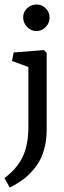

<svg xmlns="http://www.w3.org/2000/svg" viewBox="-44 -659 289 866"><path d="M84 -84V-356.9L10.3 -383.8L17.6 -422.4L153.8 -433.1L166.5 -420.9V-73.7Q166.5 -33.7 158.4 1.2Q150.4 36.1 137 61.5Q123.5 86.9 104.2 109.1Q85 131.3 65.4 146.5Q45.9 161.6 21.5 175.3L0 187L-23.9 144Q-5.9 130.4 7.8 117.7Q21.5 105 36.4 84.7Q51.3 64.5 61.3 41.7Q71.3 19 77.6 -13.4Q84 -45.9 84 -84ZM179.7 -580.1Q179.7 -555.2 162.1 -537.1Q144.5 -519 120.1 -519Q95.7 -519 78.1 -537.4Q60.5 -555.7 60.5 -580.6Q60.5 -605 78.4 -621.8Q96.2 -638.7 121.1 -638.7Q145 -638.7 162.4 -621.3Q179.7 -604 179.7 -580.1Z"/></svg>

Font: Neuton
Style: Regular
Weight: 400
Designer: Brian M Zick
Version: Version 1.3